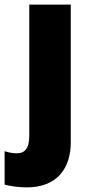

<svg xmlns="http://www.w3.org/2000/svg" viewBox="-66 -573 388 833"><path d="M50 240C185 240 241 153 241 45V-553H61V17C61 75 38 92 8 92C-11 92 -27 89 -46 83V228C-23 235 21 240 50 240Z"/></svg>

Font: Noto Sans Thai Looped SemiCondensed Black
Style: Regular
Weight: 900
Width: 4
Designer: Sasikarn Vongin, Ben Mitchell
Foundry: The Fontpad Ltd
Version: Version 1.001